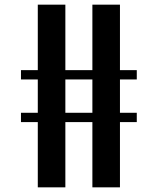

<svg xmlns="http://www.w3.org/2000/svg" viewBox="-20 -804 677 824"><path d="M376.5 -784H494.8V0H376.5ZM142.2 -784H260.5V0H142.2ZM70 -320H567V-280H70ZM70 -503H567V-463H70Z"/></svg>

Font: Facade Sud
Style: Regular
Weight: 100
Designer: Éléonore Fines
Foundry: Velvetyne Type Foundry
Version: Version 1.001;Glyphs 3.2 (3202)